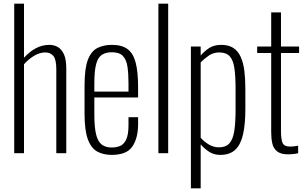

<svg xmlns="http://www.w3.org/2000/svg" viewBox="-20 -830 1660 1040"><path d="M57 0V-810H110V-517Q138 -549 173 -568Q208 -587 248 -587Q274 -587 294.5 -574.5Q315 -562 327 -534.5Q339 -507 339 -461V0H285V-455Q285 -508 269 -527Q253 -546 225 -546Q196 -546 166 -528.5Q136 -511 110 -482V0Z M585 9Q539 9 506 -9.5Q473 -28 455.5 -76.5Q438 -125 438 -214V-368Q438 -459 456 -506Q474 -553 507.5 -570Q541 -587 586 -587Q640 -587 671 -564Q702 -541 715 -490.5Q728 -440 728 -357V-302H491V-210Q491 -141 500.5 -102Q510 -63 531 -47Q552 -31 585 -31Q606 -31 627 -38Q648 -45 662 -71Q676 -97 676 -152V-195H728V-157Q728 -83 697.5 -37Q667 9 585 9ZM491 -334H676V-379Q676 -431 670.5 -468.5Q665 -506 646 -526.5Q627 -547 586 -547Q554 -547 532.5 -533.5Q511 -520 501 -483.5Q491 -447 491 -378Z M838 0V-810H891V0Z M1014 190V-578H1067V-529Q1084 -550 1111 -568.5Q1138 -587 1178 -587Q1218 -587 1243.5 -570.5Q1269 -554 1283.5 -522.5Q1298 -491 1303.5 -447Q1309 -403 1309 -349V-238Q1309 -157 1296.5 -102Q1284 -47 1254.5 -19Q1225 9 1173 9Q1136 9 1109.5 -10Q1083 -29 1067 -48V190ZM1167 -32Q1203 -32 1222.5 -53.5Q1242 -75 1249 -120.5Q1256 -166 1256 -236V-349Q1256 -418 1249.5 -461.5Q1243 -505 1224 -525.5Q1205 -546 1167 -546Q1135 -546 1109 -527.5Q1083 -509 1067 -492V-84Q1084 -64 1110 -48Q1136 -32 1167 -32Z M1541 6Q1501 6 1481 -10Q1461 -26 1455 -53Q1449 -80 1449 -114V-543H1373V-578H1449V-763H1502V-578H1600V-543H1502V-121Q1502 -74 1511 -55Q1520 -36 1552 -36Q1562 -36 1573.5 -37.5Q1585 -39 1595 -41V0Q1583 3 1568 4.5Q1553 6 1541 6Z"/></svg>

Font: Oswald ExtraLight
Style: Regular
Weight: 250
Designer: Vernon Adams
Foundry: Vernon Adams
Version: Version 4.103;gftools[0.9.33.dev8+g029e19f]